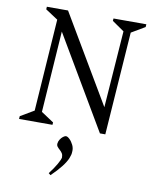

<svg xmlns="http://www.w3.org/2000/svg" viewBox="-95 -683 819 1019"><g transform="rotate(10 315.0 -173.5)"><path d="M32 0 33 -15 106 -58 140 -554 73 -598 74 -612H188L467 -140L497 -554L432 -599L433 -612H610L609 -597L536 -554L497 1H468L175 -496L145 -58L213 -13L212 0ZM248 265 237 256Q261 225 275.5 199.5Q290 174 292 162Q292 148 286.5 139.5Q281 131 273 124Q265 117 259.5 110Q254 103 255 93Q256 82 262.5 71.5Q269 61 278 54Q287 47 294 47Q302 47 313.5 58Q325 69 333.5 86.5Q342 104 340 123Q340 138 331.5 158.5Q323 179 303 205Q283 231 248 265Z"/></g></svg>

Font: Ancizar Serif Light
Style: Italic
Weight: 300
Italic angle: -4°
Designer: Cesar Puertas, Viviana Monsalve, Julian Moncada, Julian Prieto, Jose Castro, Felipe Aragon, Mariel Hernandez, Sara Alarc
Version: Version 8.100